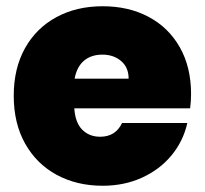

<svg xmlns="http://www.w3.org/2000/svg" viewBox="-20 -588 656 615"><path d="M592 -287Q592 -264 589 -241H218Q221 -195 243.5 -172.5Q266 -150 301 -150Q350 -150 371 -194H580Q567 -136 529.5 -90.5Q492 -45 435 -19Q378 7 309 7Q226 7 161.5 -28Q97 -63 60.5 -128Q24 -193 24 -281Q24 -369 60 -433.5Q96 -498 160.5 -533Q225 -568 309 -568Q392 -568 456 -534Q520 -500 556 -436.5Q592 -373 592 -287ZM392 -336Q392 -372 368 -392.5Q344 -413 308 -413Q272 -413 249 -393.5Q226 -374 219 -336Z"/></svg>

Font: DVN-Poppins ExtBd
Style: Regular
Weight: 800
Designer: Ninad Kale (Devanagari), Jonny Pinhorn (Latin)
Foundry: Indian Type Foundry
Version: 4.004